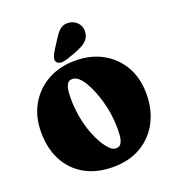

<svg xmlns="http://www.w3.org/2000/svg" viewBox="-165 -1066 1109 1215"><g transform="rotate(-20 389.0 -458.5)"><path d="M389.6 -695.8Q494.1 -695.8 574 -652.1Q653.8 -608.4 699 -529.5Q744.1 -450.7 744.1 -345.2Q744.1 -238.3 700.7 -156Q657.2 -73.7 577.9 -27.1Q498.5 19.5 389.6 19.5Q279.3 19.5 199.7 -25.6Q120.1 -70.8 77.1 -152.3Q34.2 -233.9 34.2 -342.8Q34.2 -447.3 79.8 -526.9Q125.5 -606.4 205.6 -651.1Q285.6 -695.8 389.6 -695.8ZM497.1 -194.3Q497.1 -271.5 481.9 -344.2Q478 -362.8 469.2 -393.6Q460.4 -424.3 447 -458.5Q433.6 -492.7 416.3 -523.4Q398.9 -554.2 378.2 -573.5Q357.4 -592.8 334 -592.8Q309.1 -592.8 298.6 -572.3Q288.1 -551.8 285.9 -525.6Q283.7 -499.5 283.7 -481.9Q283.7 -421.4 293.7 -361.1Q303.7 -300.8 324.7 -243.7Q330.6 -227.1 342.5 -200.7Q354.5 -174.3 371.1 -147.9Q387.7 -121.6 407 -103.5Q426.3 -85.4 446.8 -85.4Q471.7 -85.4 482.2 -105.5Q492.7 -125.5 494.9 -151.4Q497.1 -177.2 497.1 -194.3ZM270.5 -746.6Q270.5 -760.3 280.8 -780.3Q291 -800.3 304 -819.8Q316.9 -839.4 324.2 -851.1Q336.4 -870.6 349.9 -889.9Q363.3 -909.2 381.6 -922.4Q399.9 -935.5 425.8 -935.5Q461.9 -935.5 487.8 -911.9Q513.7 -888.2 513.7 -851.6Q513.7 -817.4 495.4 -796.1Q477.1 -774.9 450 -761.7Q422.9 -748.5 395.5 -738.8Q378.9 -732.9 352.3 -723.9Q325.7 -714.8 308.6 -714.8Q294.4 -714.8 282.5 -722.7Q270.5 -730.5 270.5 -746.6Z"/></g></svg>

Font: Caprasimo
Style: Regular
Weight: 400
Designer: The DocRepair Project, Phaedra Charles, Flavia Zimbardi
Foundry: Google
Version: Version 1.001